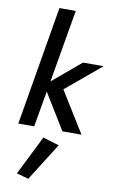

<svg xmlns="http://www.w3.org/2000/svg" viewBox="-117 -839 747 1239"><g transform="rotate(10 257.0 -220.0)"><path d="M168 -780 36 0H140L181 -235L325 0H450L284 -268L514 -460H379L193 -304L275 -780ZM211 61 83 318 161 340 317 93Z"/></g></svg>

Font: Jost Medium
Style: Italic
Weight: 500
Italic angle: -5°
Version: Version 3.710